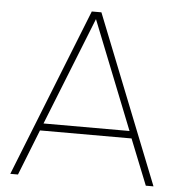

<svg xmlns="http://www.w3.org/2000/svg" viewBox="-51 -748 740 796"><g transform="rotate(5 319.0 -350.0)"><path d="M339 -700 617 0H585L509 -190H128L53 0H21L299 -700ZM319 -670 140 -220H498Z"/></g></svg>

Font: Metropolitano Thin
Style: Regular
Weight: 250
Designer: Fonts by Alex Slobzheninov & Chris M. Simpson / Changes by Cristiano Sobral
Foundry: Fonts by Alex Slobzheninov & Chris M. Simpson / Changes by Cristiano Sobral
Version: Version 1.00;August 30, 2020;FontCreator 13.0.0.2681 64-bit